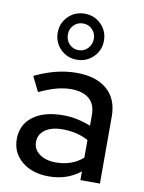

<svg xmlns="http://www.w3.org/2000/svg" viewBox="-91 -877 713 949"><g transform="rotate(10 266.0 -402.5)"><path d="M33 0ZM220 9Q137 9 85 -34Q33 -77 33 -146Q33 -218 88 -259.5Q143 -301 239 -301Q276 -301 311 -293.5Q346 -286 378 -273V-327Q378 -381 346 -408Q314 -435 254 -435Q219 -435 181 -424.5Q143 -414 96 -392L59 -467Q116 -494 167 -506.5Q218 -519 268 -519Q367 -519 421.5 -471.5Q476 -424 476 -337V0H378V-44Q344 -17 305 -4Q266 9 220 9ZM129 -148Q129 -111 160.5 -88Q192 -65 243 -65Q283 -65 317 -77Q351 -89 378 -113V-201Q349 -217 317 -224.5Q285 -232 247 -232Q193 -232 161 -209Q129 -186 129 -148ZM257 -583Q208 -583 174.5 -616.5Q141 -650 141 -699Q141 -747 174.5 -780.5Q208 -814 257 -814Q306 -814 339.5 -780.5Q373 -747 373 -699Q373 -650 339 -616.5Q305 -583 257 -583ZM257 -631Q285 -631 303.5 -651Q322 -671 322 -699Q322 -727 303.5 -746Q285 -765 257 -765Q230 -765 211 -746Q192 -727 192 -699Q192 -670 210.5 -650.5Q229 -631 257 -631Z"/></g></svg>

Font: Red Hat Display Medium
Style: Regular
Weight: 500
Designer: Pentagram / MCKL
Foundry: Pentagram / MCKL
Version: Version 1.005; Red Hat Display Medium